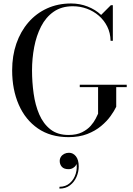

<svg xmlns="http://www.w3.org/2000/svg" viewBox="-20 -780 768 1106"><path d="M439.5 -292H710V-278H649.5V-165Q638.5 -141.5 617 -111.5Q595.5 -81.5 562.2 -53.8Q529 -26 482.5 -8Q436 10 375 10Q271 10 198.5 -40Q126 -90 88 -177Q50 -264 50 -375Q50 -458.5 74.2 -528.8Q98.5 -599 143.5 -651Q188.5 -703 251 -731.5Q313.5 -760 389.5 -760Q439.5 -760 484.5 -742.5Q529.5 -725 562.5 -694L618.5 -750H630V-545H617Q616 -590.5 597.8 -627Q579.5 -663.5 549 -689.8Q518.5 -716 480 -730Q441.5 -744 399.5 -744Q334.5 -744 289.2 -712.5Q244 -681 216.8 -627.8Q189.5 -574.5 177 -508.8Q164.5 -443 164.5 -375Q164.5 -307 173.8 -240.8Q183 -174.5 206.2 -120.8Q229.5 -67 270.5 -34.8Q311.5 -2.5 375 -2.5Q421.5 -2.5 452.8 -18.2Q484 -34 502.8 -55.5Q521.5 -77 531.5 -97Q541.5 -117 545 -125V-278H439.5ZM322.5 306.5V296Q358 296 382.2 274.8Q406.5 253.5 416.5 220Q426.5 186.5 419 151.5H423Q424.5 160.5 418.5 170.5Q412.5 180.5 401 187.5Q389.5 194.5 374.5 194.5Q348.5 194.5 336.2 180.8Q324 167 324 147.5Q324 134 331 123.2Q338 112.5 350.2 106.2Q362.5 100 377.5 100Q401 100 417.2 120.2Q433.5 140.5 433.5 178.5Q433.5 209.5 420.8 239Q408 268.5 383.2 287.5Q358.5 306.5 322.5 306.5Z"/></svg>

Font: Bodoni Moda 18pt
Style: Regular
Weight: 400
Designer: Owen Earl
Foundry: indestructible type
Version: Version 2.005